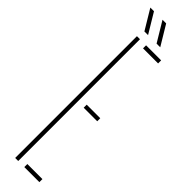

<svg xmlns="http://www.w3.org/2000/svg" viewBox="-324 -915 892 892"><g transform="rotate(45 122.0 -469.0)"><path d="M60 0V-800H80V0ZM120 0V-20H219V0ZM120 -390V-410H209V-390ZM120 -780V-800H219V-780ZM69 -840 10 -938H34L93 -840ZM149 -840 90 -938H114L173 -840Z"/></g></svg>

Font: Big Shoulders Stencil Display Thin Thin
Style: Regular
Weight: 250
Version: Version 2.001